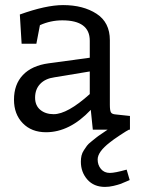

<svg xmlns="http://www.w3.org/2000/svg" viewBox="-20 -510 565 755"><path d="M298 126Q298 113 300.5 102Q303 91 310 80.5Q317 70 322 63Q327 56 340.5 45.5Q354 35 358.5 31Q363 27 381 15Q399 3 403 0H345L337 -78Q254 10 161 10Q104 10 69.5 -25.5Q35 -61 35 -118Q35 -178 70 -215Q105 -252 171 -261L333 -283V-350Q333 -430 225 -430Q179 -430 137 -411L123 -338H65L58 -453Q161 -490 228 -490Q307 -490 359.5 -456Q412 -422 412 -352V-98Q412 -76 416 -68.5Q420 -61 435 -60L491 -54V0H487Q480 3 452 21.5Q424 40 412 50Q364 87 364 117Q364 139 377 154.5Q390 170 412 170Q432 170 478 157L490 198Q489 198 476 204Q463 210 453 213.5Q443 217 426 221Q409 225 393 225Q349 225 323.5 196Q298 167 298 126ZM333 -229 194 -206Q158 -201 138 -180Q118 -159 118 -126Q118 -95 138.5 -78Q159 -61 191 -61Q245 -61 333 -140Z"/></svg>

Font: Enriqueta
Style: Regular
Weight: 400
Designer: Viviana Monsalve, Gustavo Ibarra
Foundry: Viviana Monsalve, Gustavo Ibarra
Version: Version 1.002